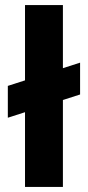

<svg xmlns="http://www.w3.org/2000/svg" viewBox="-20 -740 348 760"><path d="M11 -274V-400L297 -492V-366ZM79 0V-720H229V0Z"/></svg>

Font: DM Sans 20pt Black
Style: Regular
Weight: 900
Version: Version 4.004;gftools[0.9.30]